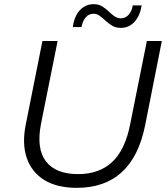

<svg xmlns="http://www.w3.org/2000/svg" viewBox="-20 -897 808 923"><path d="M349 6Q255 6 194 -31Q133 -68 109 -136.5Q85 -205 104 -299L184 -700H257L177 -301Q154 -182 201 -121Q248 -60 356 -60Q457 -60 519.5 -118.5Q582 -177 606 -301L686 -700H758L678 -296Q618 6 349 6ZM561 -763Q537 -763 520 -773Q503 -783 488.5 -796.5Q474 -810 460 -820.5Q446 -831 430 -831Q407 -831 392 -813.5Q377 -796 372 -767H330Q337 -819 364 -848Q391 -877 431 -877Q454 -877 471 -866.5Q488 -856 502 -842.5Q516 -829 530 -819Q544 -809 561 -809Q583 -809 598.5 -826Q614 -843 618 -871H661Q653 -821 626.5 -792Q600 -763 561 -763Z"/></svg>

Font: Montserrat
Style: Italic
Weight: 400
Italic angle: -11.3°
Designer: Julieta Ulanovsky
Foundry: Julieta Ulanovsky
Version: Version 9.000; ttfautohint (v1.8.4.7-5d5b)